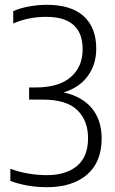

<svg xmlns="http://www.w3.org/2000/svg" viewBox="-20 -769 478 798"><path d="M175 9Q93.5 9 23 -17V-67.5Q59.5 -54 98.8 -47.5Q138 -41 173.5 -41Q254 -41 300 -79.2Q346 -117.5 346 -194.5Q346 -268 301 -311.5Q256 -355 158.5 -355H101V-405.5H128Q224.5 -405.5 274 -448.5Q323.5 -491.5 323.5 -564Q323.5 -699 172 -699Q98.5 -699 35 -671.5V-722.5Q61.5 -735 99.8 -742Q138 -749 175.5 -749Q275.5 -749 327.8 -701.8Q380 -654.5 380 -566.5Q380 -501.5 345 -453.2Q310 -405 244.5 -385Q322.5 -367.5 362.5 -318.2Q402.5 -269 402.5 -193.5Q402.5 -95.5 341.8 -43.2Q281 9 175 9Z"/></svg>

Font: Encode Sans Cnd Lt
Style: Regular
Weight: 300
Width: 3
Designer: Multiple Designers
Foundry: Impallari Type
Version: Version 3.002; ttfautohint (v1.8.3) -l 8 -r 50 -G 200 -x 14 